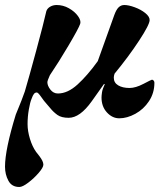

<svg xmlns="http://www.w3.org/2000/svg" viewBox="-58 -457 664 766"><path d="M-38 208Q-38 140 5 0L16 -27Q19 -34 27.5 -55.5Q36 -77 41 -92Q57 -146 86.5 -255Q116 -364 127 -413Q131 -424 142.5 -430.5Q154 -437 168 -437Q194 -437 217 -424Q240 -411 253 -393Q266 -375 262 -362Q256 -344 215.5 -275.5Q175 -207 141 -157Q131 -135 131 -129Q131 -115 143 -99.5Q155 -84 173 -84Q212 -84 251.5 -120Q291 -156 332 -213L398 -397Q406 -419 415.5 -428Q425 -437 438 -437Q455 -437 479.5 -428Q504 -419 521.5 -405Q539 -391 539 -377Q539 -359 497 -295Q455 -231 399 -163Q396 -154 396 -147Q396 -127 413.5 -116.5Q431 -106 459 -106Q483 -106 514.5 -122.5Q546 -139 548 -139Q552 -139 555 -135.5Q558 -132 558 -127Q558 -86 536.5 -53.5Q515 -21 482 -3Q449 15 418 15Q390 15 368.5 -8.5Q347 -32 347 -68Q347 -75 349 -89Q351 -102 360 -121L357 -122Q355 -119 308 -53Q261 13 216 13Q187 13 171 1.5Q155 -10 142.5 -25.5Q130 -41 125 -46Q119 -52 106.5 -70Q94 -88 89 -88Q82 -88 77.5 -82.5Q73 -77 68 -63Q62 -49 57 -20Q52 9 52 38Q52 66 61.5 97Q71 128 86 149Q90 154 98.5 165Q107 176 111 184.5Q115 193 115 200Q115 211 96.5 232.5Q78 254 55 271.5Q32 289 19 289Q-11 289 -24.5 264Q-38 239 -38 208Z"/></svg>

Font: EB Garamond ExtraBold
Style: Italic
Weight: 800
Italic angle: -17.2°
Designer: Georg Duffner and Octavio Pardo
Foundry: Georg Duffner
Version: Version 1.000